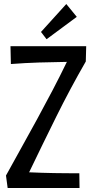

<svg xmlns="http://www.w3.org/2000/svg" viewBox="-20 -936 457 956"><path d="M409.2 -706.1 407.2 -629.9Q329.1 -494.1 260.7 -356.2Q192.4 -218.3 125 -78.1Q157.2 -76.7 188 -75.7Q218.8 -74.7 249.5 -74.2Q280.3 -73.7 311.3 -73.5Q342.3 -73.2 375 -73.2L376 0H18.1L9.8 -62Q48.3 -132.3 87.6 -202.6Q127 -272.9 165.3 -343.5Q203.6 -414.1 241 -485.1Q278.3 -556.2 313 -627.9Q243.7 -627 174.3 -624.8Q105 -622.6 34.2 -617.2L32.2 -706.1ZM211.9 -740.7 184.1 -776.9 310.1 -916 362.3 -852.1Z"/></svg>

Font: Englebert
Style: Regular
Weight: 400
Designer: Astigmatic (AOETI)
Foundry: Astigmatic (AOETI)
Version: Version 1.000